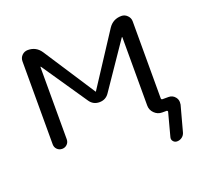

<svg xmlns="http://www.w3.org/2000/svg" viewBox="-119 -679 1006 953"><g transform="rotate(-20 384.5 -202.0)"><path d="M579.1 -441.4 418 -205.1Q399.4 -176.8 365.7 -176.8Q332 -176.8 313.5 -205.1L152.3 -441.4Q151.4 -442.4 150.4 -442.4Q149.4 -442.4 149.4 -441.4V-59.6Q149.4 -43.9 138.7 -33.2Q127.9 -22.5 112.3 -22.5Q96.7 -22.5 85.9 -33.2Q75.2 -43.9 75.2 -59.6V-498Q75.2 -516.6 87.9 -529.3Q100.6 -542 119.1 -542Q163.1 -542 187.5 -504.9L365.2 -232.4Q366.2 -232.4 366.2 -232.4L543.9 -504.9Q568.4 -542 613.3 -542Q630.9 -542 644 -528.8Q657.2 -515.6 657.2 -498V-91.8Q657.2 -84 664.1 -84H696.3Q717.8 -84 731.4 -66.4Q740.2 -54.7 740.2 -41Q740.2 -34.2 739.3 -28.3L703.1 105.5Q699.2 120.1 687.5 128.9Q675.8 137.7 661.1 137.7Q648.4 137.7 640.6 127.9Q632.8 118.2 636.7 105.5L668.9 -15.6Q669.9 -17.6 668 -20Q666 -22.5 664.1 -22.5H657.2H639.6Q616.2 -22.5 599.1 -39.6Q582 -56.6 582 -80.1V-441.4Q582 -442.4 581.1 -442.4Q580.1 -442.4 579.1 -441.4Z"/></g></svg>

Font: Gen Jyuu Gothic P Normal
Style: Regular
Weight: 300
Designer: [Source Han Sans]
Ryoko NISHIZUKA  (kana & ideographs); Paul D. Hunt (Latin, Greek & Cyrillic); Wenlong ZHANG  (bopomofo
Version: Version 1.002.20150607